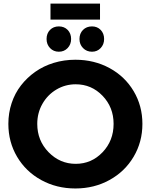

<svg xmlns="http://www.w3.org/2000/svg" viewBox="-20 -1046 846 1077"><path d="M263.2 -1025.9H541V-936H263.2ZM378.9 -827.1Q378.9 -796.9 359.4 -776.4Q339.8 -755.9 310.1 -755.9Q280.3 -755.9 260.7 -776.4Q241.2 -796.9 241.2 -827.1Q241.2 -858.4 260.5 -878.2Q279.8 -897.9 310.1 -897.9Q340.3 -897.9 359.6 -878.2Q378.9 -858.4 378.9 -827.1ZM496.1 -897.9Q525.4 -897.9 544.7 -878.2Q564 -858.4 564 -827.1Q564 -796.9 544.7 -776.4Q525.4 -755.9 496.1 -755.9Q465.8 -755.9 445.8 -776.4Q425.8 -796.9 425.8 -827.1Q425.8 -858.4 445.6 -878.2Q465.3 -897.9 496.1 -897.9ZM402.8 -710.9Q508.3 -710.9 594.5 -664.1Q680.7 -617.2 729.7 -534.7Q778.8 -452.1 778.8 -351.1Q778.8 -250 729.7 -167Q680.7 -84 594.5 -36.4Q508.3 11.2 402.8 11.2Q297.4 11.2 211.2 -36.1Q125 -83.5 75.9 -166.5Q26.9 -249.5 26.9 -351.1Q26.9 -412.1 45.2 -467.5Q63.5 -522.9 97.7 -566.9Q131.8 -610.8 178 -643.3Q224.1 -675.8 281.7 -693.4Q339.4 -710.9 402.8 -710.9ZM404.8 -573.2Q346.2 -573.2 296.6 -543.9Q247.1 -514.6 218 -463.6Q189 -412.6 189 -351.1Q189 -257.3 252.7 -192.1Q316.4 -127 404.8 -127Q493.2 -127 555.2 -191.9Q617.2 -256.8 617.2 -351.1Q617.2 -444.3 555.2 -508.8Q493.2 -573.2 404.8 -573.2Z"/></svg>

Font: Montserrat arm SemiBold
Style: Regular
Weight: 600
Designer: Julieta Ulanovsky
Foundry: Julieta Ulanovsky
Version: Version 6.000;PS 006.000;hotconv 1.0.88;makeotf.lib2.5.64775